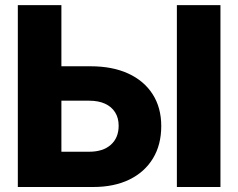

<svg xmlns="http://www.w3.org/2000/svg" viewBox="-20 -748 953 768"><path d="M160.2 -482.9H342.3Q429.7 -482.9 492.9 -453.9Q556.2 -424.8 590.6 -371.1Q625 -317.4 625 -243.7Q625 -168.9 591.8 -114.3Q558.6 -59.6 497.6 -29.8Q436.5 0 352.5 0H51.3V-727.5H225.6V-141.1H336.9Q392.1 -141.1 423.3 -168.9Q454.6 -196.8 454.6 -245.1Q454.6 -276.4 440.4 -298.8Q426.3 -321.3 399.9 -333.3Q373.5 -345.2 336.9 -345.2H160.2ZM861.8 -727.5V0H687.5V-727.5Z"/></svg>

Font: Inter 24pt ExtraBold
Style: Regular
Weight: 800
Designer: Rasmus Andersson
Foundry: rsms
Version: Version 4.001;git-66647c0bb